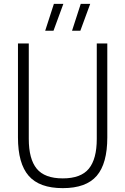

<svg xmlns="http://www.w3.org/2000/svg" viewBox="-20 -965 648 994"><path d="M305 9Q184 9 128.5 -54.8Q73 -118.5 73 -253.5V-740H129V-246Q129 -142 170 -91.8Q211 -41.5 305 -41.5Q399 -41.5 440 -91.8Q481 -142 481 -246V-740H535.5V-253.5Q535.5 -118.5 480.8 -54.8Q426 9 305 9ZM353 -806 398 -945H447L396 -806ZM214 -806 259 -945H308L257 -806Z"/></svg>

Font: Encode Sans Condensed Light
Style: Regular
Weight: 300
Width: 3
Designer: Multiple Designers
Foundry: Impallari Type
Version: Version 3.000; ttfautohint (v1.8.3) -l 8 -r 50 -G 200 -x 14 